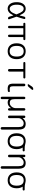

<svg xmlns="http://www.w3.org/2000/svg" viewBox="2350 -3147 1017 5757"><g transform="rotate(90 2858.5 -268.5)"><path d="M240 -470Q185 -470 153 -416.5Q121 -363 121 -260Q121 -160 156 -105Q191 -50 247 -50Q290 -50 329.5 -92.5Q369 -135 409 -244Q412 -252 409 -260Q362 -384 324.5 -427Q287 -470 240 -470ZM240 10Q153 10 99 -61.5Q45 -133 45 -260Q45 -387 99.5 -458.5Q154 -530 240 -530Q301 -530 344.5 -494.5Q388 -459 438 -352Q439 -350 441 -350Q443 -350 444 -352Q455 -390 478 -485Q482 -501 494 -510.5Q506 -520 522 -520Q536 -520 545 -509Q554 -498 550 -484Q519 -366 482 -263Q479 -256 483 -246Q512 -171 557 -36Q562 -22 553.5 -11Q545 0 531 0Q514 0 500 -10Q486 -20 482 -36Q459 -115 445 -156Q444 -158 441.5 -158.5Q439 -159 438 -157Q394 -66 345.5 -28Q297 10 240 10Z M693 -460Q680 -460 671.5 -468.5Q663 -477 663 -490Q663 -503 671.5 -511.5Q680 -520 693 -520H1153Q1166 -520 1174.5 -511.5Q1183 -503 1183 -490Q1183 -477 1174.5 -468.5Q1166 -460 1153 -460H1100Q1091 -460 1091 -451V-36Q1091 -21 1080.5 -10.5Q1070 0 1055 0Q1040 0 1030 -10.5Q1020 -21 1020 -36V-451Q1020 -460 1011 -460H835Q826 -460 826 -451V-36Q826 -21 816 -10.5Q806 0 791 0Q776 0 765.5 -10.5Q755 -21 755 -36V-451Q755 -460 746 -460Z M1676 -260Q1676 -470 1516 -470Q1356 -470 1356 -260Q1356 -50 1516 -50Q1676 -50 1676 -260ZM1691 -61Q1628 10 1516 10Q1404 10 1341 -61Q1278 -132 1278 -260Q1278 -388 1341 -459Q1404 -530 1516 -530Q1628 -530 1691 -459Q1754 -388 1754 -260Q1754 -132 1691 -61Z M1869 -460Q1856 -460 1847.5 -468.5Q1839 -477 1839 -490Q1839 -503 1847.5 -511.5Q1856 -520 1869 -520H2303Q2316 -520 2324.5 -511.5Q2333 -503 2333 -490Q2333 -477 2324.5 -468.5Q2316 -460 2303 -460H2135Q2126 -460 2126 -451V-38Q2126 -22 2115 -11Q2104 0 2088 0Q2072 0 2060.5 -11Q2049 -22 2049 -38V-451Q2049 -460 2041 -460Z M2644 10Q2556 10 2522 -26.5Q2488 -63 2488 -160V-481Q2488 -497 2499.5 -508.5Q2511 -520 2527 -520Q2543 -520 2554.5 -508.5Q2566 -497 2566 -481V-167Q2566 -95 2584.5 -72.5Q2603 -50 2657 -50Q2689 -50 2710 -55Q2722 -57 2731.5 -50.5Q2741 -44 2741 -33Q2741 -19 2732 -8Q2723 3 2710 5Q2684 10 2644 10ZM2573 -715Q2602 -757 2652 -757Q2667 -757 2673.5 -743Q2680 -729 2670 -718L2587 -619Q2563 -590 2525 -590Q2513 -590 2507.5 -600.5Q2502 -611 2509 -621Z M2881 184V-484Q2881 -499 2891.5 -509.5Q2902 -520 2917 -520Q2932 -520 2942.5 -509.5Q2953 -499 2953 -484V-197Q2953 -117 2979.5 -85Q3006 -53 3069 -53Q3129 -53 3176 -107.5Q3223 -162 3223 -237V-483Q3223 -498 3233.5 -509Q3244 -520 3259 -520Q3274 -520 3285 -509Q3296 -498 3296 -483V-35Q3296 -21 3285.5 -10.5Q3275 0 3261 0Q3247 0 3236 -10.5Q3225 -21 3225 -35V-92Q3225 -93 3224 -93Q3222 -93 3222 -91Q3195 -44 3151 -17Q3107 10 3057 10Q2991 10 2958 -24Q2956 -26 2954.5 -25Q2953 -24 2953 -22V184Q2953 199 2942.5 209.5Q2932 220 2917 220Q2902 220 2891.5 209.5Q2881 199 2881 184Z M3446 -38V-484Q3446 -499 3456.5 -509.5Q3467 -520 3482 -520Q3497 -520 3508 -509.5Q3519 -499 3519 -484V-443Q3519 -442 3520 -442Q3521 -442 3522 -443Q3594 -530 3693 -530Q3784 -530 3825 -479Q3866 -428 3866 -310V182Q3866 198 3855.5 209Q3845 220 3829 220Q3813 220 3802 209Q3791 198 3791 182V-300Q3791 -399 3764 -434.5Q3737 -470 3673 -470Q3621 -470 3572 -421.5Q3523 -373 3523 -322V-38Q3523 -22 3511.5 -11Q3500 0 3484 0Q3468 0 3457 -11Q3446 -22 3446 -38Z M4374 -260Q4374 -470 4214 -470Q4054 -470 4054 -260Q4054 -50 4214 -50Q4374 -50 4374 -260ZM4214 -530Q4254 -530 4308.5 -515Q4363 -500 4422 -500H4489Q4502 -500 4510.5 -491.5Q4519 -483 4519 -470Q4519 -457 4510.5 -448.5Q4502 -440 4489 -440H4410Q4408 -440 4406.5 -438Q4405 -436 4406 -434Q4452 -368 4452 -260Q4452 -132 4389 -61Q4326 10 4214 10Q4102 10 4039 -61Q3976 -132 3976 -260Q3976 -388 4039 -459Q4102 -530 4214 -530Z M4619 -38V-484Q4619 -499 4629.5 -509.5Q4640 -520 4655 -520Q4670 -520 4681 -509.5Q4692 -499 4692 -484V-443Q4692 -442 4693 -442Q4694 -442 4695 -443Q4767 -530 4866 -530Q4957 -530 4998 -479Q5039 -428 5039 -310V182Q5039 198 5028.5 209Q5018 220 5002 220Q4986 220 4975 209Q4964 198 4964 182V-300Q4964 -399 4937 -434.5Q4910 -470 4846 -470Q4794 -470 4745 -421.5Q4696 -373 4696 -322V-38Q4696 -22 4684.5 -11Q4673 0 4657 0Q4641 0 4630 -11Q4619 -22 4619 -38Z M5547 -260Q5547 -470 5387 -470Q5227 -470 5227 -260Q5227 -50 5387 -50Q5547 -50 5547 -260ZM5387 -530Q5427 -530 5481.5 -515Q5536 -500 5595 -500H5662Q5675 -500 5683.5 -491.5Q5692 -483 5692 -470Q5692 -457 5683.5 -448.5Q5675 -440 5662 -440H5583Q5581 -440 5579.5 -438Q5578 -436 5579 -434Q5625 -368 5625 -260Q5625 -132 5562 -61Q5499 10 5387 10Q5275 10 5212 -61Q5149 -132 5149 -260Q5149 -388 5212 -459Q5275 -530 5387 -530Z"/></g></svg>

Font: Rounded Mplus 1c
Style: Regular
Weight: 400
Version: Version 1.059.20150529